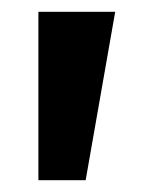

<svg xmlns="http://www.w3.org/2000/svg" viewBox="-20 -145 250 325"><path d="M45 160V-125H175L125 160Z"/></svg>

Font: Radio Canada Big Medium
Style: Regular
Weight: 500
Designer: Étienne Aubert Bonn
Foundry: Coppers and Brasses
Version: Version 1.001